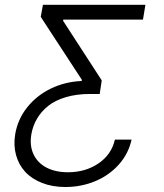

<svg xmlns="http://www.w3.org/2000/svg" viewBox="-20 -565 663 777"><path d="M512.4 0Q500 57.5 460.2 101.6Q420.5 145.6 364.2 168.7Q307.9 191.8 244.3 191.8Q191.8 191.8 149.9 175.2Q108 158.7 81.9 130.3Q55.8 101.9 44.9 62.5Q34.1 23.1 41.5 -21.7Q51.5 -82 89.8 -130.3Q128.2 -178.6 185.7 -206.5Q243.3 -234.4 310.4 -237.2L311.4 -241.8L144.9 -496.8L153.8 -545.5H568.5L558.6 -485.8H236.5L235.1 -481.2L391.7 -239.7L383.5 -184.7H344.1Q290.1 -184.7 246.8 -171.9Q203.5 -159.1 175.2 -136.5Q147 -114 130 -85Q112.9 -56.1 106.9 -21.7Q99.1 24.5 115.8 59.7Q132.5 94.8 168.7 113.5Q204.9 132.1 255 132.1Q325.6 132.1 378.4 96.4Q431.1 60.7 445 0Z"/></svg>

Font: Karasuma Gothic
Style: Light Italic
Weight: 300
Italic angle: 9.39998°
Designer: Rasmus Andersson / Ryoko Nishizuka
Foundry: rsms
Version: Version 1.00